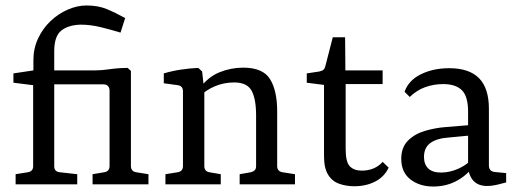

<svg xmlns="http://www.w3.org/2000/svg" viewBox="-20 -673 1889 701"><path d="M478 -44 522 -37V0H318V-37L360 -44Q380 -47 380 -67V-343Q380 -352 374.5 -358.5Q369 -365 358 -365H178V-66Q178 -46 199 -44L262 -37V0H37V-37L81 -44Q101 -47 101 -66V-362L29 -371V-405L102 -416V-455Q102 -496 119 -532.5Q136 -569 164.5 -596Q193 -623 227.5 -638Q262 -653 296 -653Q338 -653 369.5 -640Q401 -627 437 -607L420 -554Q384 -565 347 -574Q310 -583 275 -583Q230 -582 204 -561.5Q178 -541 178 -486V-416H327Q351 -416 382 -420.5Q413 -425 446 -425L458 -414V-67Q458 -47 478 -44Z M855 0V-37L895 -44Q904 -46 909.5 -51Q915 -56 915 -67V-252Q915 -312 898.5 -342Q882 -372 835 -372Q798 -372 764.5 -358Q731 -344 704 -317L707 -348Q739 -392 781 -409Q823 -426 868 -426Q940 -426 966 -384Q992 -342 992 -266V-67Q992 -47 1012 -44L1057 -37V0ZM584 0V-37L628 -44Q648 -47 648 -67V-340Q648 -359 629 -362L578 -369V-405Q608 -414 641.5 -419Q675 -424 704 -425L718 -412L726 -340V-67Q726 -47 745 -44L786 -37V0Z M1163 -363 1100 -371V-405L1146 -412Q1156 -414 1161 -418.5Q1166 -423 1168 -432L1195 -537H1240L1241 -416H1377V-366H1242V-129Q1242 -81 1257.5 -65.5Q1273 -50 1301 -50Q1324 -50 1343.5 -58Q1363 -66 1377 -82L1399 -61Q1383 -27 1349.5 -10Q1316 7 1274 7Q1244 7 1218.5 -2Q1193 -11 1178 -35Q1163 -59 1163 -103Z M1562 8Q1512 8 1478.5 -18Q1445 -44 1445 -93Q1445 -135 1469.5 -159.5Q1494 -184 1531 -195Q1568 -206 1606 -209L1704 -217V-179L1619 -171Q1575 -168 1551.5 -151Q1528 -134 1528 -100Q1528 -73 1543.5 -58Q1559 -43 1590 -43Q1623 -43 1655.5 -58Q1688 -73 1705 -95L1714 -76Q1693 -39 1652.5 -15.5Q1612 8 1562 8ZM1457 -338Q1472 -380 1517 -402Q1562 -424 1620 -424Q1693 -424 1729 -387.5Q1765 -351 1765 -276V-69Q1765 -47 1787 -45L1828 -41V-7Q1818 -4 1797 1Q1776 6 1758 6Q1728 6 1710.5 -11Q1693 -28 1689 -61V-265Q1689 -321 1666.5 -343.5Q1644 -366 1598 -366Q1564 -366 1533 -355Q1502 -344 1476 -319Z"/></svg>

Font: Rasa
Style: Regular
Weight: 400
Designer: Anna Giedrys (Yrsa+Rasa design), David Brezina (Yrsa art-direction, Rasa art-direction, design)
Foundry: Rosetta Type Foundry
Version: Version 2.004